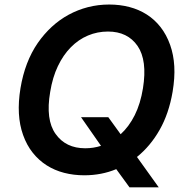

<svg xmlns="http://www.w3.org/2000/svg" viewBox="-20 -757 823 840"><path d="M69.6 -371.1Q88.8 -486.9 145.2 -568.9Q172.6 -608.3 206.5 -639.6Q240.4 -670.8 280.2 -692.5Q320 -714.1 364.7 -725.7Q409.4 -737.2 457.7 -737.2Q504.3 -737.2 545.8 -726.4Q587.4 -715.6 621.8 -693.7Q656.2 -671.9 682.4 -638.5Q708.5 -605.1 724.4 -560.4Q739.7 -517.4 742.5 -467Q745.4 -416.5 735.1 -355.1Q718.8 -259.9 678.4 -188.9Q638.1 -117.9 579.2 -70.3L674.4 62.5H546.5L488.6 -17Q424 9.9 348.7 9.9Q302.2 9.9 260.5 -0.9Q218.8 -11.7 184.3 -33.6Q149.9 -55.4 123.4 -88.6Q96.9 -121.8 81 -166.5Q50.1 -252.5 69.6 -371.1ZM223.4 -170.8Q267.8 -108.3 353 -108.3Q388.8 -108.3 421.9 -119L334.5 -244.3H453.8L507.8 -169.7Q544.4 -203.1 569.4 -253Q594.5 -302.9 605.5 -371.1Q625 -492.9 582 -555.8Q538.4 -619 452.4 -619Q406.2 -619 364.9 -601.6Q323.5 -584.2 290.1 -550.4Q256.7 -516.7 233.3 -467.7Q209.9 -418.7 199.6 -355.1Q178.6 -233 223.4 -170.8Z"/></svg>

Font: Inter P Semi Bold
Style: Italic
Weight: 600
Italic angle: 9.39999°
Designer: Rasmus Andersson
Foundry: rsms
Version: Version 3.018;git-588b23468